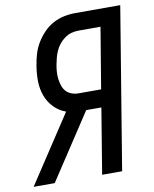

<svg xmlns="http://www.w3.org/2000/svg" viewBox="-104 -798 690 861"><g transform="rotate(-10 241.0 -367.5)"><path d="M-21 0 181 -307Q150 -318 127 -341.5Q104 -365 92.5 -396.5Q81 -428 80.5 -463Q80 -498 86 -533Q90 -559 97.5 -584.5Q105 -610 119 -633.5Q133 -657 152.5 -677.5Q172 -698 196 -711Q220 -724 246 -729.5Q272 -735 298 -735H503L382 0H291L340 -298H271L75 0ZM250 -378H353L399 -655H298Q282 -655 266 -650.5Q250 -646 236 -636Q222 -626 211 -612.5Q200 -599 193 -583.5Q186 -568 182 -552.5Q178 -537 175 -521Q172 -505 171 -488.5Q170 -472 172 -456.5Q174 -441 179 -426Q184 -411 194 -400Q204 -389 219 -383.5Q234 -378 250 -378Z"/></g></svg>

Font: Iosevka Curly Medium Oblique
Style: Regular
Weight: 500
Italic angle: -9°
Monospace: yes
Designer: Belleve Invis
Foundry: Belleve Invis
Version: Version 11.1.0; ttfautohint (v1.8.3)